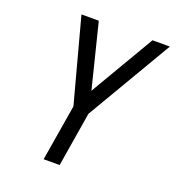

<svg xmlns="http://www.w3.org/2000/svg" viewBox="-133 -841 866 947"><g transform="rotate(20 300.0 -367.5)"><path d="M202 0 251 -295 133 -735H224L308 -398L506 -735H597L333 -286L286 0Z"/></g></svg>

Font: Iosevka Extended Oblique
Style: Regular
Weight: 400
Width: 7
Italic angle: -9°
Monospace: yes
Designer: Belleve Invis
Foundry: Belleve Invis
Version: Version 32.0.1; ttfautohint (v1.8.4)